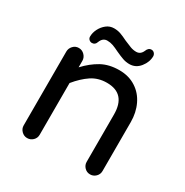

<svg xmlns="http://www.w3.org/2000/svg" viewBox="-158 -834 910 942"><g transform="rotate(30 297.5 -363.5)"><path d="M163 -586Q154 -586 147 -592.5Q140 -599 140 -609Q140 -631 151 -652.5Q162 -674 180.5 -688.5Q199 -703 223 -703Q243 -703 260 -697Q277 -691 301 -679Q324 -669 340 -663Q356 -657 373 -657Q397 -657 408 -682Q416 -704 434 -704Q443 -704 449.5 -697.5Q456 -691 457 -681Q457 -647 433.5 -617.5Q410 -588 374 -588Q355 -588 337.5 -594Q320 -600 294 -612Q272 -623 256.5 -628.5Q241 -634 224 -634Q198 -634 187 -604Q181 -586 163 -586ZM121 -23Q103 -23 89.5 -36.5Q76 -50 76 -68V-487Q76 -505 89 -519Q102 -533 121 -533Q140 -533 153.5 -519Q167 -505 167 -487V-450Q205 -491 247.5 -514.5Q290 -538 348 -538Q402 -538 442 -512Q481 -487 502 -443Q523 -399 523 -345V-68Q523 -49 509.5 -36Q496 -23 478 -23Q459 -23 446 -36.5Q433 -50 433 -68V-336Q433 -454 326 -454Q277 -454 239.5 -429Q202 -404 167 -361V-68Q167 -49 153.5 -36Q140 -23 121 -23Z"/></g></svg>

Font: Huninn
Style: Regular
Weight: 400
Designer: justfont
Foundry: justfont
Version: Version 1.003